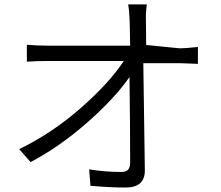

<svg xmlns="http://www.w3.org/2000/svg" viewBox="-20 -798 986 855"><path d="M630.9 -597.7 629.9 -699.2C628.9 -724.6 629.9 -751 633.8 -778.3H550.8C554.7 -756.8 556.6 -729.5 557.6 -697.3C557.6 -676.8 558.6 -642.6 559.6 -594.7H189.5C164.1 -594.7 133.8 -595.7 99.6 -598.6V-523.4C130.9 -525.4 161.1 -526.4 190.4 -526.4H531.2C487.3 -460 422.9 -389.6 337.9 -315.4C252.9 -241.2 162.1 -180.7 65.4 -133.8L116.2 -76.2C203.1 -122.1 287.1 -180.7 369.1 -252.9C451.2 -325.2 513.7 -392.6 556.6 -455.1C558.6 -316.4 559.6 -189.5 559.6 -75.2C559.6 -60.5 556.6 -49.8 550.8 -43C544.9 -36.1 535.2 -32.2 520.5 -32.2C471.7 -32.2 423.8 -36.1 377 -43.9L382.8 29.3C438.5 34.2 490.2 37.1 539.1 37.1C596.7 37.1 625 11.7 625 -39.1C624 -82 622.1 -241.2 618.2 -516.6H782.2C788.1 -516.6 814.5 -515.6 861.3 -513.7V-588.9C828.1 -585 800.8 -583 778.3 -583Z"/></svg>

Font: Gen Shin Gothic P Normal
Style: Regular
Weight: 300
Designer: [Source Han Sans]
Ryoko NISHIZUKA  (kana & ideographs); Paul D. Hunt (Latin, Greek & Cyrillic); Wenlong ZHANG  (bopomofo
Version: Version 1.002.20150607